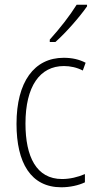

<svg xmlns="http://www.w3.org/2000/svg" viewBox="-20 -784 406 814"><path d="M349 -757V-764H305C275 -716 235 -665 191 -616V-606H215C258 -644 317 -711 349 -757ZM240 10C276 10 313 2 340 -11V-46C310 -33 276 -25 243 -25C134 -25 88 -120 88 -260C88 -418 149 -504 251 -504C278 -504 306 -498 331 -485L343 -518C316 -532 286 -539 250 -539C125 -539 50 -437 50 -259C50 -93 111 10 240 10Z"/></svg>

Font: Noto Sans Arabic UI Cn XLt
Style: Regular
Weight: 200
Width: 3
Designer: Monotype Design Team, Nadine Chahine and Nizar Qandah
Foundry: Monotype Imaging Inc.
Version: Version 2.010